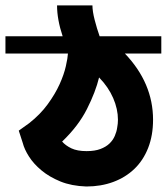

<svg xmlns="http://www.w3.org/2000/svg" viewBox="-22 -677 612 705"><path d="M570.3 -543.9V-480.5H436.5Q540 -372.1 540 -237.3Q540 -179.7 522 -133.8Q503.9 -87.9 471.2 -56.6Q438.5 -25.4 393.6 -8.8Q348.6 7.8 294.9 7.8Q240.2 5.9 199.7 -10.7Q159.2 -27.3 130.4 -51.3Q101.6 -75.2 84.5 -102.1Q67.4 -128.9 61.5 -152.3L46.9 -197.3L85 -224.6Q126 -256.8 153.3 -294.4Q180.7 -332 196.8 -367.7Q212.9 -403.3 219.7 -433.6Q226.6 -463.9 227.5 -480.5H-2V-543.9H208Q187.5 -605.5 187.5 -657.2H317.4Q317.4 -635.7 325.7 -603.5Q334 -571.3 343.8 -543.9ZM408.2 -208Q411.1 -222.7 411.1 -237.3Q411.1 -276.4 393.6 -316.9Q376 -357.4 341.8 -392.6Q329.1 -339.8 297.4 -276.9Q265.6 -213.9 206.1 -157.2Q218.8 -142.6 240.2 -132.3Q261.7 -122.1 295.9 -122.1Q326.2 -122.1 346.7 -129.9Q367.2 -137.7 379.9 -149.9Q392.6 -162.1 399.4 -177.7Q406.2 -193.4 408.2 -208Z"/></svg>

Font: Shorif Bongobondhu ANSI V2
Style: Regular
Weight: 400
Designer: Shorif Uddin Shishir, Shorif art & Design, e-mail : shorifart@gmail.com, facebook : Shorif2001
Foundry: Lipighor Font Foundry
Version: Designed By Shorif Uddin Shishir | Build By Niladri Shekhar 